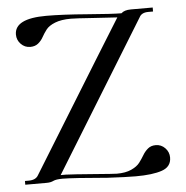

<svg xmlns="http://www.w3.org/2000/svg" viewBox="-50 -712 743 766"><g transform="rotate(-5 322.0 -329.5)"><path d="M463 -648Q475 -660 502 -660H589V-644Q589 -644 570 -644Q543 -644 534 -626L165 -26Q165 -26 186 -26Q215 -25 296.5 -18.5Q378 -12 389 -12Q424 -12 447 -22.5Q470 -33 481 -47.5Q492 -62 500.5 -76.5Q509 -91 521.5 -101.5Q534 -112 553 -112Q575 -112 590.5 -96Q606 -80 606 -58Q606 -21 568.5 -8Q531 5 463 5Q425 5 351 1Q212 -11 171 -11Q145 -11 134 -5.5Q123 0 107 0H21V-15H36Q65 -15 75 -34Q438 -623 445 -633Q420 -634 350 -639Q280 -644 260 -644Q221 -644 196 -634Q171 -624 160 -609.5Q149 -595 141 -580.5Q133 -566 120.5 -556Q108 -546 89 -546Q67 -546 51.5 -562Q36 -578 36 -600Q36 -664 163 -664Q228 -664 327 -656Q426 -648 463 -648Z"/></g></svg>

Font: kawoszeh
Style: Medium
Weight: 500
Version: Version 000.030